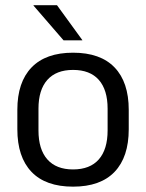

<svg xmlns="http://www.w3.org/2000/svg" viewBox="-20 -703 560 736"><path d="M260 12.5Q155 12.5 100.8 -44.2Q46.5 -101 46.5 -207.5V-282Q46.5 -388 101 -444.5Q155.5 -501 260 -501Q365 -501 419.2 -444.5Q473.5 -388 473.5 -282V-207.5Q473.5 -101 419.2 -44.2Q365 12.5 260 12.5ZM260 -53.5Q325 -53.5 358.8 -92Q392.5 -130.5 392.5 -203V-286.5Q392.5 -358.5 358.8 -396.8Q325 -435 260 -435Q195.5 -435 161.5 -396.8Q127.5 -358.5 127.5 -286.5V-203Q127.5 -130.5 161.5 -92Q195.5 -53.5 260 -53.5ZM198.5 -683 295.5 -549.5V-548.5H223.5L108.5 -681.5V-683Z"/></svg>

Font: Anek Tamil
Style: Regular
Weight: 400
Designer: Aadarsh Rajan (Tamil), Yesha Goshar (Latin)
Foundry: Ek Type
Version: Version 1.003